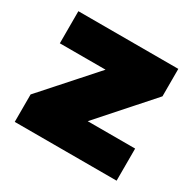

<svg xmlns="http://www.w3.org/2000/svg" viewBox="-120 -651 795 782"><g transform="rotate(30 277.5 -260.0)"><path d="M38 -129 252 -369H37V-520H507V-391L294 -151H517V0H38Z"/></g></svg>

Font: Aspekta 1000
Style: Regular
Weight: 1000
Designer: Ivo Dolenc
Version: Version 2.000